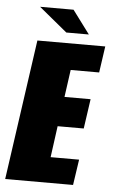

<svg xmlns="http://www.w3.org/2000/svg" viewBox="-63 -769 476 806"><g transform="rotate(5 175.0 -366.5)"><path d="M-10 0 74 -591H360L344 -480H224L208 -365H318L300 -240H190L172 -108H292L276 0ZM192 -635 73 -733H214L287 -635Z"/></g></svg>

Font: Alumni Sans Black
Style: Italic
Weight: 900
Italic angle: -8°
Version: Version 1.016